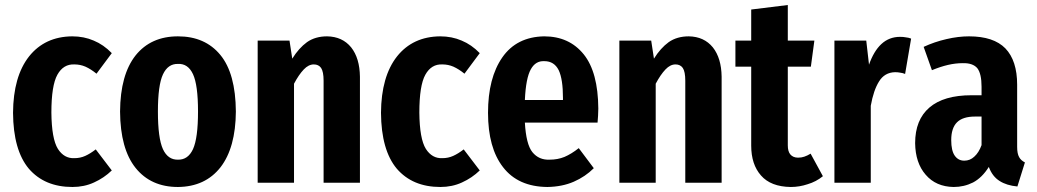

<svg xmlns="http://www.w3.org/2000/svg" viewBox="-20 -729 4136 766"><path d="M268 -584Q159 -583 96 -504Q33 -424 32 -279Q33 -130 95 -56Q158 17 269 17Q316 17 355 -1Q395 -19 426 -49L362 -133Q340 -116 320 -107Q300 -98 277 -98Q236 -96 211 -135Q186 -175 185 -280Q185 -388 209 -431Q233 -474 277 -472Q300 -472 321 -463Q343 -453 365 -435L426 -517Q393 -551 354 -567Q315 -584 268 -584Z M690 -584Q582 -584 521 -508Q460 -431 459 -284Q460 -135 521 -59Q582 17 690 17Q799 16 860 -62Q920 -140 921 -284Q920 -436 859 -510Q798 -584 690 -584ZM690 -474Q730 -476 750 -433Q770 -390 770 -284Q770 -178 750 -134Q730 -91 690 -92Q650 -91 630 -134Q610 -178 610 -284Q610 -389 630 -432Q650 -475 690 -474Z M1285 -584Q1238 -584 1205 -561Q1172 -537 1146 -495L1135 -567H1008V0H1153V-395Q1172 -431 1192 -452Q1211 -472 1232 -472Q1251 -472 1261 -458Q1271 -443 1271 -407V0H1416V-423Q1415 -497 1381 -540Q1346 -583 1285 -584Z M1736 -584Q1627 -583 1564 -504Q1501 -424 1500 -279Q1501 -130 1563 -56Q1626 17 1737 17Q1784 17 1823 -1Q1863 -19 1894 -49L1830 -133Q1808 -116 1788 -107Q1768 -98 1745 -98Q1704 -96 1679 -135Q1654 -175 1653 -280Q1653 -388 1677 -431Q1701 -474 1745 -472Q1768 -472 1789 -463Q1811 -453 1833 -435L1894 -517Q1861 -551 1822 -567Q1783 -584 1736 -584Z M2367 -296Q2366 -441 2309 -512Q2251 -584 2151 -584Q2041 -582 1984 -500Q1927 -418 1927 -279Q1927 -139 1987 -62Q2047 16 2164 17Q2223 16 2269 -4Q2315 -24 2349 -58L2289 -138Q2260 -115 2232 -103Q2205 -92 2173 -92Q2130 -90 2104 -122Q2079 -153 2074 -240H2364Q2365 -252 2366 -267Q2367 -281 2367 -296ZM2226 -330H2074Q2078 -418 2098 -453Q2117 -487 2152 -485Q2191 -485 2209 -449Q2226 -413 2226 -338Z M2728 -584Q2681 -584 2648 -561Q2615 -537 2589 -495L2578 -567H2451V0H2596V-395Q2615 -431 2635 -452Q2654 -472 2675 -472Q2694 -472 2704 -458Q2714 -443 2714 -407V0H2859V-423Q2858 -497 2824 -540Q2789 -583 2728 -584Z M3214 -116Q3201 -108 3189 -104Q3178 -100 3164 -100Q3144 -100 3133 -113Q3123 -125 3123 -149V-463H3215L3229 -567H3123V-709L2977 -691V-567H2914V-463H2977V-148Q2977 -73 3016 -29Q3055 16 3135 17Q3169 17 3202 6Q3236 -4 3263 -26Z M3571 -582Q3527 -582 3496 -553Q3466 -525 3447 -471L3436 -567H3309V0H3454V-307Q3465 -369 3487 -404Q3509 -440 3551 -441Q3562 -441 3572 -439Q3581 -438 3591 -434L3615 -575Q3605 -579 3594 -580Q3584 -582 3571 -582Z M4038 -143V-391Q4038 -487 3991 -536Q3944 -584 3846 -584Q3803 -584 3756 -573Q3708 -562 3665 -542L3698 -449Q3732 -463 3762 -470Q3792 -477 3821 -477Q3861 -478 3879 -457Q3896 -435 3896 -383V-349H3856Q3745 -349 3688 -300Q3631 -251 3631 -158Q3632 -79 3673 -32Q3714 16 3785 17Q3826 17 3862 -1Q3898 -20 3925 -63Q3939 -25 3968 -7Q3996 11 4039 15L4069 -81Q4053 -89 4046 -102Q4038 -116 4038 -143ZM3827 -88Q3803 -88 3789 -108Q3775 -128 3775 -170Q3775 -218 3798 -241Q3821 -264 3870 -264H3896V-150Q3885 -120 3867 -104Q3850 -88 3827 -88Z"/></svg>

Font: Glow Sans SC Compressed
Style: Bold
Weight: 700
Width: 2
Designer: Ryoko NISHIZUKA (kana, bopomofo & ideographs); Paul D. Hunt (Latin, Greek & Cyrillic); Sandoll Communications, Soo-young
Version: Version 0.93